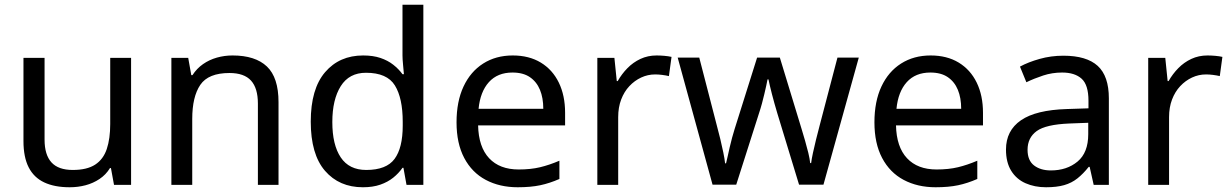

<svg xmlns="http://www.w3.org/2000/svg" viewBox="-20 -780 5192 810"><path d="M533 -536V0H461L448 -71H444Q427 -43 400 -25Q373 -7 341 1.5Q309 10 274 10Q210 10 166.5 -10.5Q123 -31 101 -74Q79 -117 79 -185V-536H168V-191Q168 -127 197 -95Q226 -63 287 -63Q347 -63 381.5 -85.5Q416 -108 430.5 -151.5Q445 -195 445 -257V-536Z M961 -546Q1057 -546 1106 -499.5Q1155 -453 1155 -349V0H1068V-343Q1068 -408 1039 -440Q1010 -472 948 -472Q859 -472 825 -422Q791 -372 791 -278V0H703V-536H774L787 -463H792Q810 -491 836.5 -509.5Q863 -528 895 -537Q927 -546 961 -546Z M1511 10Q1411 10 1351 -59.5Q1291 -129 1291 -267Q1291 -405 1351.5 -475.5Q1412 -546 1512 -546Q1554 -546 1585 -535.5Q1616 -525 1639 -507Q1662 -489 1678 -467H1684Q1683 -480 1680.5 -505.5Q1678 -531 1678 -546V-760H1766V0H1695L1682 -72H1678Q1662 -49 1639 -30.5Q1616 -12 1584.5 -1Q1553 10 1511 10ZM1525 -63Q1610 -63 1644.5 -109.5Q1679 -156 1679 -250V-266Q1679 -366 1646 -419.5Q1613 -473 1524 -473Q1453 -473 1417.5 -416.5Q1382 -360 1382 -265Q1382 -169 1417.5 -116Q1453 -63 1525 -63Z M2143 -546Q2212 -546 2261.5 -516Q2311 -486 2337.5 -431.5Q2364 -377 2364 -304V-251H1997Q1999 -160 2043.5 -112.5Q2088 -65 2168 -65Q2219 -65 2258.5 -74.5Q2298 -84 2340 -102V-25Q2299 -7 2259 1.5Q2219 10 2164 10Q2088 10 2029.5 -21Q1971 -52 1938.5 -113.5Q1906 -175 1906 -264Q1906 -352 1935.5 -415Q1965 -478 2018.5 -512Q2072 -546 2143 -546ZM2142 -474Q2079 -474 2042.5 -433.5Q2006 -393 1999 -321H2272Q2272 -367 2258 -401Q2244 -435 2215.5 -454.5Q2187 -474 2142 -474Z M2750 -546Q2765 -546 2782.5 -544.5Q2800 -543 2813 -540L2802 -459Q2789 -462 2773.5 -464Q2758 -466 2744 -466Q2713 -466 2685 -453Q2657 -440 2635 -416.5Q2613 -393 2600.5 -360Q2588 -327 2588 -286V0H2500V-536H2572L2582 -438H2586Q2603 -468 2627 -492.5Q2651 -517 2682 -531.5Q2713 -546 2750 -546Z M3259 -303Q3253 -324 3247 -344.5Q3241 -365 3236.5 -383.5Q3232 -402 3228 -418Q3224 -434 3222 -445H3218Q3216 -434 3212.5 -418Q3209 -402 3204.5 -383Q3200 -364 3194.5 -343.5Q3189 -323 3182 -302L3086 -1H2986L2839 -537H2930L3004 -251Q3012 -222 3019 -192.5Q3026 -163 3031.5 -136.5Q3037 -110 3039 -91H3043Q3046 -103 3050 -121Q3054 -139 3058.5 -159Q3063 -179 3068.5 -199Q3074 -219 3079 -235L3174 -537H3270L3362 -235Q3369 -212 3376.5 -186Q3384 -160 3390 -135.5Q3396 -111 3398 -92H3402Q3404 -109 3409.5 -134.5Q3415 -160 3422.5 -190.5Q3430 -221 3438 -251L3513 -537H3603L3454 -1H3351Z M3906 -546Q3975 -546 4024.5 -516Q4074 -486 4100.5 -431.5Q4127 -377 4127 -304V-251H3760Q3762 -160 3806.5 -112.5Q3851 -65 3931 -65Q3982 -65 4021.5 -74.5Q4061 -84 4103 -102V-25Q4062 -7 4022 1.5Q3982 10 3927 10Q3851 10 3792.5 -21Q3734 -52 3701.5 -113.5Q3669 -175 3669 -264Q3669 -352 3698.5 -415Q3728 -478 3781.5 -512Q3835 -546 3906 -546ZM3905 -474Q3842 -474 3805.5 -433.5Q3769 -393 3762 -321H4035Q4035 -367 4021 -401Q4007 -435 3978.5 -454.5Q3950 -474 3905 -474Z M4466 -545Q4564 -545 4611 -502Q4658 -459 4658 -365V0H4594L4577 -76H4573Q4550 -47 4525.5 -27.5Q4501 -8 4469.5 1Q4438 10 4393 10Q4345 10 4306.5 -7Q4268 -24 4246 -59.5Q4224 -95 4224 -149Q4224 -229 4287 -272.5Q4350 -316 4481 -320L4572 -323V-355Q4572 -422 4543 -448Q4514 -474 4461 -474Q4419 -474 4381 -461.5Q4343 -449 4310 -433L4283 -499Q4318 -518 4366 -531.5Q4414 -545 4466 -545ZM4492 -259Q4392 -255 4353.5 -227Q4315 -199 4315 -148Q4315 -103 4342.5 -82Q4370 -61 4413 -61Q4481 -61 4526 -98.5Q4571 -136 4571 -214V-262Z M5074 -546Q5089 -546 5106.5 -544.5Q5124 -543 5137 -540L5126 -459Q5113 -462 5097.5 -464Q5082 -466 5068 -466Q5037 -466 5009 -453Q4981 -440 4959 -416.5Q4937 -393 4924.5 -360Q4912 -327 4912 -286V0H4824V-536H4896L4906 -438H4910Q4927 -468 4951 -492.5Q4975 -517 5006 -531.5Q5037 -546 5074 -546Z"/></svg>

Font: usinhala85
Style: Book
Weight: 400
Designer: Jelle Bosma - Monotype Design Team
Foundry: Monotype Imaging Inc.
Version: Version 2.003